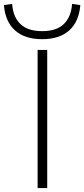

<svg xmlns="http://www.w3.org/2000/svg" viewBox="-65 -960 430 980"><path d="M127 0V-705H176V0ZM150 -760Q62 -760 12 -804.5Q-38 -849 -45 -934L-3 -940Q2 -872 40 -836.5Q78 -801 150 -801Q223 -801 260.5 -837Q298 -873 303 -940L345 -934Q338 -849 288 -804.5Q238 -760 150 -760Z"/></svg>

Font: Nunito Sans 10pt Expanded ExtraLight
Style: Regular
Weight: 250
Width: 7
Designer: Vernon Adams
Foundry: Vernon Adams
Version: Version 3.101;gftools[0.9.27]